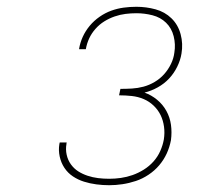

<svg xmlns="http://www.w3.org/2000/svg" viewBox="-20 -863 640 566"><path d="M302 -317Q283 -317 264 -319.5Q245 -322 227.5 -327.5Q210 -333 195 -343Q180 -353 170 -368Q160 -383 156 -401.5Q152 -420 155 -438Q155 -439 155.5 -440.5Q156 -442 156 -443H177Q176 -442 176 -441Q176 -440 176 -439Q173 -423 176.5 -407Q180 -391 189 -378.5Q198 -366 210.5 -358Q223 -350 238 -345Q253 -340 269 -338Q285 -336 302 -336Q319 -336 336.5 -338.5Q354 -341 371 -347Q388 -353 404 -363Q420 -373 432.5 -387Q445 -401 452.5 -418Q460 -435 463 -452Q466 -471 463.5 -489.5Q461 -508 453.5 -523.5Q446 -539 433 -551.5Q420 -564 403.5 -571Q387 -578 368.5 -580Q350 -582 331 -582L335 -601Q352 -601 369 -602Q386 -603 403 -607.5Q420 -612 436 -621.5Q452 -631 464 -644.5Q476 -658 484 -674.5Q492 -691 494 -708Q498 -732 492 -756Q486 -780 469.5 -796Q453 -812 429.5 -818Q406 -824 382 -824Q366 -824 350 -822Q334 -820 318 -814.5Q302 -809 287.5 -800Q273 -791 261.5 -778Q250 -765 243 -750Q236 -735 233 -718H213Q216 -737 224 -754.5Q232 -772 244.5 -787Q257 -802 273.5 -813.5Q290 -825 308 -831.5Q326 -838 344.5 -840.5Q363 -843 382 -843Q411 -843 438.5 -835.5Q466 -828 485.5 -809Q505 -790 512.5 -762Q520 -734 515 -705Q512 -686 502.5 -666.5Q493 -647 478.5 -631.5Q464 -616 445 -605.5Q426 -595 406 -590Q426 -583 443 -569Q460 -555 470.5 -536Q481 -517 484 -495Q487 -473 484 -450Q480 -429 471.5 -410.5Q463 -392 449.5 -376Q436 -360 418 -348Q400 -336 380.5 -329.5Q361 -323 341 -320Q321 -317 302 -317Z"/></svg>

Font: Iosevka Curly Slab ThExObl
Style: Regular
Weight: 100
Width: 7
Italic angle: -9°
Monospace: yes
Designer: Belleve Invis
Foundry: Belleve Invis
Version: Version 11.1.0; ttfautohint (v1.8.3)